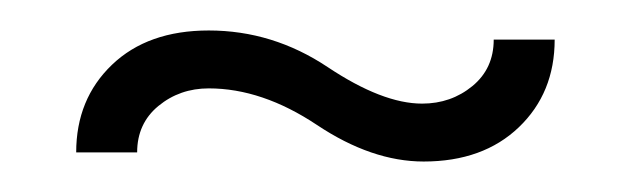

<svg xmlns="http://www.w3.org/2000/svg" viewBox="-20 -315 414 126"><path d="M117 -295Q159 -295 195 -271Q231 -247 257 -247Q276 -247 290 -258.5Q304 -270 304 -289H344Q344 -254 320.5 -231.5Q297 -209 258 -209Q224 -209 188 -233Q152 -257 117 -257Q98 -257 84 -245.5Q70 -234 70 -215H30Q30 -250 53.5 -272.5Q77 -295 117 -295Z"/></svg>

Font: Palanquin Thin
Style: Regular
Weight: 250
Designer: Pria Ravichandran
Version: Version 1.001